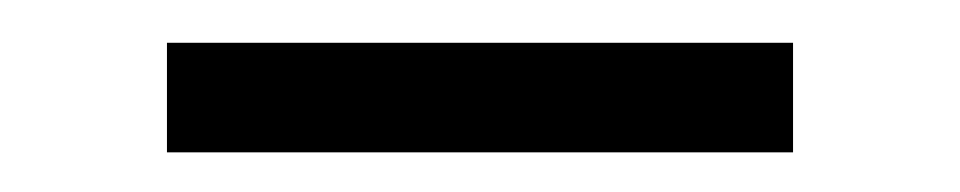

<svg xmlns="http://www.w3.org/2000/svg" viewBox="-20 -362 460 92"><path d="M360 -289V-341.5H60V-289Z"/></svg>

Font: Hauora Light
Style: Regular
Weight: 300
Designer: Wayne Shih
Foundry: WCYS
Version: Version 1.001;hotconv 1.0.109;makeotfexe 2.5.65596